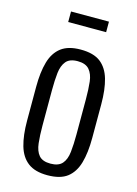

<svg xmlns="http://www.w3.org/2000/svg" viewBox="-115 -807 629 880"><g transform="rotate(15 199.5 -367.5)"><path d="M199 9Q140 9 106.5 -16.5Q73 -42 59 -90.5Q45 -139 45 -209V-369Q45 -439 59 -487.5Q73 -536 106.5 -561.5Q140 -587 199 -587Q260 -587 293 -561.5Q326 -536 340 -487.5Q354 -439 354 -369V-209Q354 -139 340 -90.5Q326 -42 293 -16.5Q260 9 199 9ZM199 -46Q237 -46 254.5 -66Q272 -86 276 -122.5Q280 -159 280 -205V-373Q280 -420 276 -455.5Q272 -491 254.5 -511.5Q237 -532 199 -532Q161 -532 144 -511.5Q127 -491 123 -455.5Q119 -420 119 -373V-205Q119 -159 123 -122.5Q127 -86 144 -66Q161 -46 199 -46ZM110 -694V-744H290V-694Z"/></g></svg>

Font: Oswald Light
Style: Regular
Weight: 300
Designer: Vernon Adams
Foundry: Vernon Adams
Version: Version 4.103;gftools[0.9.33.dev8+g029e19f]